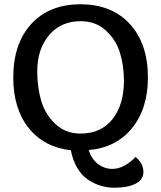

<svg xmlns="http://www.w3.org/2000/svg" viewBox="-20 -693 752 897"><path d="M559 -314Q559 -386 540.5 -446.5Q522 -507 474.5 -550.5Q427 -594 357 -594Q264 -594 209 -528.5Q154 -463 154 -360Q154 -285 172.5 -222Q191 -159 238.5 -114Q286 -69 356 -69Q453 -69 506 -137Q559 -205 559 -314ZM311 9Q186 -5 114 -95Q42 -185 42 -331Q42 -489 126 -581Q210 -673 356 -673Q502 -673 586.5 -581Q671 -489 671 -331Q671 -185 596.5 -94Q522 -3 395 8Q406 48 436.5 72Q467 96 505 96Q535 96 564.5 79Q594 62 613 40Q650 70 650 111Q650 147 613 165.5Q576 184 515 184Q482 184 451.5 175Q421 166 392 147Q363 128 341.5 92.5Q320 57 311 9Z"/></svg>

Font: Overlock
Style: Bold
Weight: 700
Designer: Dario Muhafara
Foundry: Dario Manuel Muhafara
Version: Version 1.001